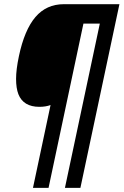

<svg xmlns="http://www.w3.org/2000/svg" viewBox="-20 -780 597 927"><path d="M170.4 -264.2Q92.8 -264.2 68.8 -325.2Q57.6 -354 57.6 -399.2Q57.6 -444.3 71.3 -508.8Q98.1 -635.7 151.1 -697.8Q204.1 -759.8 288.6 -759.8H556.6L368.2 127H293.5L461.9 -666H382.8L214.4 127H139.2L224.1 -272.9Q200.7 -264.2 170.4 -264.2Z"/></svg>

Font: Open Sans Hebrew Condensed
Style: Bold Italic
Weight: 700
Width: 3
Italic angle: -12°
Foundry: Ascender Corporation, Yanek Iontef
Version: Version 2.001;PS 002.001;hotconv 1.0.70;makeotf.lib2.5.58329